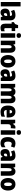

<svg xmlns="http://www.w3.org/2000/svg" viewBox="3248 -4064 826 7361"><g transform="rotate(90 3660.5 -383.0)"><path d="M226 0H55V-760H226Z M568 -563Q657 -563 708.5 -513Q760 -463 760 -363V0H639L609 -73H605Q576 -30 542 -10Q508 10 451 10Q404 10 372.5 -14Q341 -38 325 -78.5Q309 -119 309 -169Q309 -258 361 -301.5Q413 -345 512 -349L590 -352V-364Q590 -432 532 -432Q480 -432 403 -391L357 -513Q400 -537 453 -550Q506 -563 568 -563ZM556 -245Q481 -242 481 -177Q481 -121 525 -121Q552 -121 571 -143Q590 -165 590 -200V-247Z M1101 -133Q1119 -133 1138 -138.5Q1157 -144 1178 -152V-21Q1150 -6 1118.5 2Q1087 10 1047 10Q966 10 926 -35Q886 -80 886 -182V-417H827V-501L901 -548L943 -664H1057V-553H1171V-417H1057V-187Q1057 -133 1101 -133Z M1341 -776Q1385 -776 1408.5 -756Q1432 -736 1432 -691Q1432 -647 1408 -627Q1384 -607 1341 -607Q1299 -607 1275 -627Q1251 -647 1251 -691Q1251 -736 1274 -756Q1297 -776 1341 -776ZM1427 -553V0H1256V-553Z M1836 -563Q1912 -563 1956.5 -511.5Q2001 -460 2001 -360V0H1830V-306Q1830 -361 1819 -389Q1808 -417 1776 -417Q1736 -417 1722.5 -378.5Q1709 -340 1709 -250V0H1538V-553H1670L1690 -484H1699Q1742 -563 1836 -563Z M2570 -278Q2570 -201 2545.5 -135Q2521 -69 2467.5 -29.5Q2414 10 2329 10Q2250 10 2196.5 -29Q2143 -68 2116 -133.5Q2089 -199 2089 -278Q2089 -361 2115 -425.5Q2141 -490 2195 -526.5Q2249 -563 2331 -563Q2402 -563 2456 -529.5Q2510 -496 2540 -432.5Q2570 -369 2570 -278ZM2262 -277Q2262 -203 2278 -165Q2294 -127 2330 -127Q2367 -127 2382 -165Q2397 -203 2397 -278Q2397 -352 2382 -389Q2367 -426 2330 -426Q2294 -426 2278 -389Q2262 -352 2262 -277Z M2893 -563Q2982 -563 3033.5 -513Q3085 -463 3085 -363V0H2964L2934 -73H2930Q2901 -30 2867 -10Q2833 10 2776 10Q2729 10 2697.5 -14Q2666 -38 2650 -78.5Q2634 -119 2634 -169Q2634 -258 2686 -301.5Q2738 -345 2837 -349L2915 -352V-364Q2915 -432 2857 -432Q2805 -432 2728 -391L2682 -513Q2725 -537 2778 -550Q2831 -563 2893 -563ZM2881 -245Q2806 -242 2806 -177Q2806 -121 2850 -121Q2877 -121 2896 -143Q2915 -165 2915 -200V-247Z M3776 -563Q3856 -563 3897 -513.5Q3938 -464 3938 -360V0H3767V-305Q3767 -363 3754.5 -390Q3742 -417 3716 -417Q3679 -417 3665 -379Q3651 -341 3651 -262V0H3480V-305Q3480 -417 3431 -417Q3393 -417 3379 -375.5Q3365 -334 3365 -246V0H3194V-553H3326L3347 -485H3355Q3372 -522 3409 -542.5Q3446 -563 3498 -563Q3551 -563 3583 -542.5Q3615 -522 3631 -489H3641Q3662 -524 3695.5 -543.5Q3729 -563 3776 -563Z M4258 -562Q4363 -562 4422.5 -497.5Q4482 -433 4482 -310V-225H4195Q4197 -121 4297 -121Q4340 -121 4375.5 -131Q4411 -141 4452 -164V-30Q4381 10 4274 10Q4152 10 4089 -61.5Q4026 -133 4026 -274Q4026 -416 4086.5 -489Q4147 -562 4258 -562ZM4263 -436Q4235 -436 4216.5 -414Q4198 -392 4196 -341H4325Q4325 -389 4308.5 -412.5Q4292 -436 4263 -436Z M4859 -563Q4883 -563 4908 -557L4894 -381Q4884 -384 4871.5 -385.5Q4859 -387 4840 -387Q4795 -387 4767.5 -362Q4740 -337 4740 -276V0H4570V-553H4699L4724 -465H4732Q4743 -489 4762 -511.5Q4781 -534 4806 -548.5Q4831 -563 4859 -563Z M5058 -776Q5102 -776 5125.5 -756Q5149 -736 5149 -691Q5149 -647 5125 -627Q5101 -607 5058 -607Q5016 -607 4992 -627Q4968 -647 4968 -691Q4968 -736 4991 -756Q5014 -776 5058 -776ZM5144 -553V0H4973V-553Z M5473 10Q5357 10 5296 -58.5Q5235 -127 5235 -274Q5235 -361 5262.5 -426Q5290 -491 5344.5 -527Q5399 -563 5480 -563Q5527 -563 5566.5 -552.5Q5606 -542 5641 -521L5594 -388Q5567 -404 5541 -412.5Q5515 -421 5488 -421Q5451 -421 5429.5 -383.5Q5408 -346 5408 -274Q5408 -202 5429.5 -167Q5451 -132 5491 -132Q5560 -132 5626 -181V-39Q5594 -15 5556.5 -2.5Q5519 10 5473 10Z M5952 -563Q6041 -563 6092.5 -513Q6144 -463 6144 -363V0H6023L5993 -73H5989Q5960 -30 5926 -10Q5892 10 5835 10Q5788 10 5756.5 -14Q5725 -38 5709 -78.5Q5693 -119 5693 -169Q5693 -258 5745 -301.5Q5797 -345 5896 -349L5974 -352V-364Q5974 -432 5916 -432Q5864 -432 5787 -391L5741 -513Q5784 -537 5837 -550Q5890 -563 5952 -563ZM5940 -245Q5865 -242 5865 -177Q5865 -121 5909 -121Q5936 -121 5955 -143Q5974 -165 5974 -200V-247Z M6551 -563Q6627 -563 6671.5 -511.5Q6716 -460 6716 -360V0H6545V-306Q6545 -361 6534 -389Q6523 -417 6491 -417Q6451 -417 6437.5 -378.5Q6424 -340 6424 -250V0H6253V-553H6385L6405 -484H6414Q6457 -563 6551 -563Z M7285 -278Q7285 -201 7260.5 -135Q7236 -69 7182.5 -29.5Q7129 10 7044 10Q6965 10 6911.5 -29Q6858 -68 6831 -133.5Q6804 -199 6804 -278Q6804 -361 6830 -425.5Q6856 -490 6910 -526.5Q6964 -563 7046 -563Q7117 -563 7171 -529.5Q7225 -496 7255 -432.5Q7285 -369 7285 -278ZM6977 -277Q6977 -203 6993 -165Q7009 -127 7045 -127Q7082 -127 7097 -165Q7112 -203 7112 -278Q7112 -352 7097 -389Q7082 -426 7045 -426Q7009 -426 6993 -389Q6977 -352 6977 -277Z"/></g></svg>

Font: Noto Sans Gurmukhi UI Condensed Black
Style: Regular
Weight: 900
Width: 3
Designer: Jelle Bosma - Monotype Design Team
Foundry: Monotype Imaging Inc.
Version: Version 2.004; ttfautohint (v1.8.4.7-5d5b)